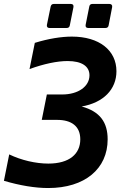

<svg xmlns="http://www.w3.org/2000/svg" viewBox="-24 -925 646 959"><path d="M223.1 -785.2H309.1C317.9 -785.2 323.2 -789.6 324.7 -798.3L342.8 -889.2C344.7 -898.9 340.3 -905.3 330.1 -905.3H244.6C235.8 -905.3 231 -900.4 229 -892.1L210.4 -801.3C208.5 -791.5 212.9 -785.2 223.1 -785.2ZM416.5 -785.2H502.9C511.7 -785.2 517.1 -789.6 518.6 -798.3L536.1 -889.2C538.1 -898.9 532.7 -905.3 522.9 -905.3H437.5C428.7 -905.3 423.3 -900.9 421.9 -892.1L403.8 -801.3C401.9 -791.5 406.2 -785.2 416.5 -785.2ZM216.8 14.2C399.9 14.2 513.7 -82 513.7 -229C513.7 -314 475.6 -368.2 383.8 -393.1C492.7 -412.1 557.6 -478.5 557.6 -569.3C557.6 -673.3 472.2 -742.2 335 -742.2C282.2 -742.2 217.8 -731.9 149.9 -710.9L123.5 -580.1C195.3 -606 261.2 -620.1 313.5 -620.1C384.3 -620.1 422.9 -594.2 422.9 -548.8C422.9 -493.7 367.2 -453.1 286.6 -453.1H210L184.6 -326.2H261.7C332 -326.2 377 -295.4 377 -229C377 -156.2 322.8 -107.9 217.3 -107.9C155.3 -107.9 82.5 -124.5 22 -153.8L-4.4 -22C75.2 1.5 150.4 14.2 216.8 14.2Z"/></svg>

Font: Hack
Style: Bold Oblique
Weight: 700
Italic angle: -12°
Monospace: yes
Designer: Christopher Simpkins
Foundry: Christopher Simpkins
Version: Version 2.010